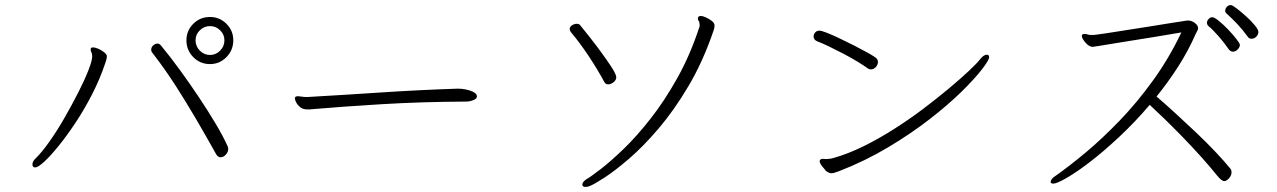

<svg xmlns="http://www.w3.org/2000/svg" viewBox="-20 -729 5040 758"><path d="M809 -476Q770 -476 743 -503.5Q716 -531 716 -570Q716 -608 743 -635Q770 -662 809 -662Q847 -662 874 -635Q901 -608 901 -570Q901 -531 874 -503.5Q847 -476 809 -476ZM809 -512Q832 -512 849 -529Q866 -546 866 -570Q866 -593 849 -609.5Q832 -626 809 -626Q786 -626 769 -609.5Q752 -593 752 -570Q752 -546 769 -529Q786 -512 809 -512ZM582 -520Q577 -525 577 -533Q577 -543 585 -550Q593 -557 602 -557Q609 -557 615 -550Q653 -504 691.5 -451Q730 -398 766 -344Q802 -290 831.5 -240.5Q861 -191 879 -151Q881 -145 881 -141Q881 -129 871.5 -118.5Q862 -108 851 -108Q841 -108 834 -119Q791 -196 752 -262.5Q713 -329 672.5 -392Q632 -455 582 -520ZM119 -68Q108 -68 108 -80Q108 -91 119 -102Q144 -126 174.5 -169Q205 -212 234.5 -263.5Q264 -315 289 -364Q314 -413 329 -451.5Q344 -490 344 -506Q344 -516 341 -522Q338 -528 338 -533Q338 -540 342 -541Q346 -542 347 -542Q355 -542 368 -536.5Q381 -531 391.5 -522.5Q402 -514 402 -506Q402 -498 396 -481Q375 -418 344 -357.5Q313 -297 278.5 -245Q244 -193 211.5 -153Q179 -113 154.5 -90.5Q130 -68 119 -68Z M1790 -379Q1802 -379 1818 -376Q1834 -373 1846.5 -367Q1859 -361 1862 -353Q1862 -352 1862.5 -351.5Q1863 -351 1863 -349Q1863 -339 1848.5 -333.5Q1834 -328 1821 -328Q1641 -327 1485 -317.5Q1329 -308 1213 -298Q1207 -297 1202.5 -297Q1198 -297 1193 -297Q1176 -297 1165 -306Q1154 -315 1149 -325.5Q1144 -336 1144 -340Q1144 -346 1149 -348Q1151 -349 1155 -349Q1162 -349 1171 -347.5Q1180 -346 1190 -346H1194Q1334 -354 1484.5 -364Q1635 -374 1787 -379Z M2296 -22Q2312 -31 2351 -61Q2390 -91 2441.5 -140.5Q2493 -190 2548 -260Q2603 -330 2653.5 -420Q2704 -510 2740 -619Q2742 -623 2742 -626Q2742 -629 2742 -632Q2742 -641 2738.5 -646Q2735 -651 2735 -655Q2735 -666 2747 -666Q2754 -666 2766.5 -660.5Q2779 -655 2790 -646.5Q2801 -638 2801 -628Q2801 -619 2797 -608Q2755 -485 2698 -389Q2641 -293 2580 -221.5Q2519 -150 2463 -102Q2407 -54 2366 -27.5Q2325 -1 2309 5Q2301 9 2292 9Q2279 9 2279 0Q2279 -11 2296 -22ZM2413 -424Q2413 -413 2402.5 -404.5Q2392 -396 2381 -396Q2371 -396 2366 -405Q2339 -455 2304.5 -507Q2270 -559 2234 -602Q2229 -609 2229 -614Q2229 -623 2238 -629Q2247 -635 2257 -635Q2266 -635 2270 -630Q2311 -580 2343 -537Q2375 -494 2394 -464.5Q2413 -435 2413 -424Z M3418 -455Q3411 -455 3406 -459Q3391 -470 3365.5 -485.5Q3340 -501 3310.5 -516.5Q3281 -532 3253 -545.5Q3225 -559 3206 -566Q3192 -572 3192 -585Q3192 -594 3198.5 -601Q3205 -608 3215 -608Q3223 -608 3244.5 -599.5Q3266 -591 3294.5 -577.5Q3323 -564 3351.5 -549.5Q3380 -535 3402.5 -522.5Q3425 -510 3435 -503Q3446 -496 3446 -484Q3446 -473 3437.5 -464Q3429 -455 3418 -455ZM3241 -54Q3234 -62 3225 -73.5Q3216 -85 3216 -93Q3216 -96 3219 -99Q3222 -102 3227 -102Q3230 -102 3233.5 -101.5Q3237 -101 3242 -101Q3247 -101 3255 -102Q3263 -103 3273 -106Q3329 -122 3389 -151.5Q3449 -181 3509.5 -219.5Q3570 -258 3625 -299.5Q3680 -341 3726.5 -380Q3773 -419 3805.5 -449.5Q3838 -480 3851 -497Q3864 -513 3876 -513Q3885 -513 3885 -503Q3885 -492 3856.5 -455Q3828 -418 3775.5 -366.5Q3723 -315 3649.5 -258Q3576 -201 3485.5 -147Q3395 -93 3292 -53Q3271 -45 3263 -45Q3253 -45 3241 -54Z M4948 -603Q4948 -593 4940 -584.5Q4932 -576 4921 -576Q4911 -576 4906 -584Q4885 -613 4864.5 -634.5Q4844 -656 4822 -676Q4817 -680 4817 -687Q4817 -695 4823.5 -702Q4830 -709 4839 -709Q4845 -709 4862 -696Q4879 -683 4899 -665Q4919 -647 4933.5 -629.5Q4948 -612 4948 -603ZM4875 -552Q4875 -543 4866.5 -534Q4858 -525 4848 -525Q4839 -525 4832 -533Q4813 -561 4789.5 -587.5Q4766 -614 4750 -627Q4745 -632 4745 -639Q4745 -647 4751.5 -654Q4758 -661 4766 -661Q4774 -661 4792 -646.5Q4810 -632 4829 -612Q4848 -592 4861.5 -574.5Q4875 -557 4875 -552ZM4671 -648Q4684 -648 4697 -638.5Q4710 -629 4710 -617Q4710 -613 4707 -608Q4706 -605 4704 -602Q4702 -599 4700 -594Q4672 -530 4632.5 -468Q4593 -406 4546 -348Q4582 -317 4623 -279.5Q4664 -242 4704.5 -203.5Q4745 -165 4780 -128Q4815 -91 4839 -61Q4842 -57 4842 -49Q4842 -36 4832 -25Q4822 -14 4813 -14Q4803 -14 4785 -36Q4757 -71 4721 -111Q4685 -151 4647.5 -189.5Q4610 -228 4576 -261Q4542 -294 4519 -315Q4460 -246 4398.5 -188.5Q4337 -131 4283.5 -90Q4230 -49 4191 -26.5Q4152 -4 4138 -4Q4132 -4 4129 -7Q4128 -8 4128 -11Q4128 -23 4149 -36Q4199 -71 4264.5 -125.5Q4330 -180 4399.5 -252Q4469 -324 4532.5 -412Q4596 -500 4644 -601Q4632 -599 4602.5 -594Q4573 -589 4533.5 -582.5Q4494 -576 4452.5 -569.5Q4411 -563 4375.5 -557Q4340 -551 4317.5 -547.5Q4295 -544 4294 -544Q4280 -544 4265.5 -560.5Q4251 -577 4251 -587Q4251 -594 4259 -595H4261Q4266 -595 4272 -593.5Q4278 -592 4282 -591H4288Q4292 -591 4297 -591Q4302 -591 4307 -592Q4317 -593 4349.5 -598Q4382 -603 4426.5 -610Q4471 -617 4518.5 -624.5Q4566 -632 4605.5 -638.5Q4645 -645 4667 -648Z"/></svg>

Font: Moon Stars Kai HW Light
Style: Regular
Weight: 300
Designer: GuiWonder
Version: Version 1.101